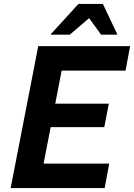

<svg xmlns="http://www.w3.org/2000/svg" viewBox="-20 -954 680 974"><path d="M34 0 174 -720H317L177 0ZM132 0 156 -124H534L511 0ZM195 -309 218 -428H532L509 -309ZM248 -596 272 -720H640L617 -596ZM239 -778V-782L378 -934H502L574 -782V-778H493L432 -862L334 -778Z"/></svg>

Font: Kufam SemiBold
Style: Italic
Weight: 600
Italic angle: -11°
Designer: Artur Schmal
Foundry: Original Type
Version: Version 1.301; ttfautohint (v1.8.3)